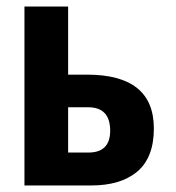

<svg xmlns="http://www.w3.org/2000/svg" viewBox="-20 -569 540 589"><path d="M55 0H259Q351 0 401.5 -43Q452 -86 452 -175Q452 -340 247 -340H189V-549H55ZM189 -101V-240H250Q318 -240 318 -168Q318 -101 251 -101Z"/></svg>

Font: Noto Sans Mono Condensed Extra
Style: Regular
Weight: 800
Width: 3
Designer: Monotype Design Team
Foundry: Monotype Imaging Inc.
Version: Version 1.900